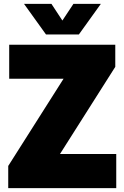

<svg xmlns="http://www.w3.org/2000/svg" viewBox="-20 -971 642 991"><path d="M22.5 0V-114.5L308 -564.5H27.5V-740H575V-626L289.5 -176H580V0ZM217.5 -793 104 -951H245.5L302 -865L359 -951H500.5L387 -793Z"/></svg>

Font: Encode Sans Semi Condensed Black
Style: Regular
Weight: 900
Width: 4
Designer: Multiple Designers
Foundry: Impallari Type
Version: Version 3.000; ttfautohint (v1.8.3) -l 8 -r 50 -G 200 -x 14 